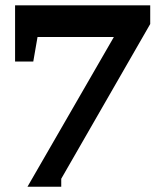

<svg xmlns="http://www.w3.org/2000/svg" viewBox="-20 -691 626 727"><path d="M548.8 -600.1 211.9 -14.2V16.1H84L411.1 -550.8H122.1L106 -458H37.1V-670.9H548.8Z"/></svg>

Font: Veleka
Style: Bold
Weight: 700
Designer: Stefan Peev, Context Ltd, 2016; SIL International, 1997-2014.
Foundry: Stefan Peev, Context Ltd, 2016
Version: Version 1.000